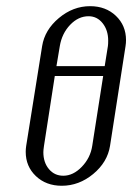

<svg xmlns="http://www.w3.org/2000/svg" viewBox="-20 -596 424 616"><path d="M62.5 -108.9Q62.5 -118.2 64 -127.9L115.2 -448.2Q123.5 -500 168.9 -538.1Q214.4 -576.2 269 -576.2Q319.3 -576.2 351.8 -545.2Q384.3 -514.2 384.3 -467.3Q384.3 -458 382.8 -448.2L333 -127.9Q324.7 -75.7 279.1 -37.8Q233.4 0 178.2 0Q127.9 0 95.2 -31Q62.5 -62 62.5 -108.9ZM119.1 -107.9Q119.1 -74.7 137 -53.5Q154.8 -32.2 183.1 -32.2Q214.8 -32.2 242.4 -60.8Q270 -89.4 275.9 -127.9L311 -352.1H155.8L121.1 -127.9Q119.1 -114.3 119.1 -107.9ZM161.1 -383.8H315.9L326.2 -448.2Q327.1 -454.1 327.1 -465.8Q327.1 -499 309.3 -521.5Q291.5 -543.9 264.2 -543.9Q231.4 -543.9 205.1 -516.4Q178.7 -488.8 171.9 -448.2Z"/></svg>

Font: Gawaa
Style: Italic
Weight: 400
Designer: T. Christopher White
Version: Version 1.0